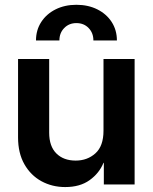

<svg xmlns="http://www.w3.org/2000/svg" viewBox="-20 -758 627 789"><path d="M405.3 -220.7V-515.6H533.2V0H406.7V-88.9H405.3Q387.7 -45.9 348.1 -17.6Q308.6 10.7 248 10.7Q194.3 10.7 150.1 -13.4Q106 -37.6 80.1 -83.3Q54.2 -128.9 54.2 -193.4V-515.6H182.1V-212.9Q182.1 -156.7 211.7 -127.4Q241.2 -98.1 291 -98.1Q338.9 -98.1 372.1 -127.9Q405.3 -157.7 405.3 -220.7ZM127.9 -591.8Q127.9 -634.3 149.4 -667.5Q170.9 -700.7 208.5 -719.5Q246.1 -738.3 293.9 -738.3Q342.3 -738.3 379.9 -719.5Q417.5 -700.7 439 -667.5Q460.4 -634.3 460.4 -591.8H363.8Q363.8 -622.6 344.2 -642.8Q324.7 -663.1 293.9 -663.1Q263.7 -663.1 243.9 -642.8Q224.1 -622.6 224.1 -591.8Z"/></svg>

Font: Inter Display Semi Bold
Style: Regular
Weight: 600
Designer: Rasmus Andersson
Foundry: rsms
Version: Version 4.000;git-37864ae